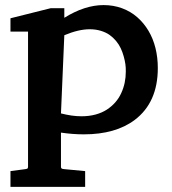

<svg xmlns="http://www.w3.org/2000/svg" viewBox="-20 -514 672 752"><path d="M472.7 -233.4Q473.1 -247.6 471.2 -262Q469.2 -276.4 464.6 -293Q460 -309.6 453.1 -324.5Q446.3 -339.4 434.8 -353.3Q423.3 -367.2 409.2 -377.2Q395 -387.2 375 -393.3Q355 -399.4 331.5 -399.4Q309.6 -399.4 284.7 -393.6Q259.8 -387.7 231.9 -376L218.8 -69.8Q239.7 -64.5 259.8 -61.5Q279.8 -58.6 299.3 -58.6Q329.1 -58.6 354.2 -65.4Q379.4 -72.3 398.2 -84.5Q417 -96.7 431.4 -113Q445.8 -129.4 454.8 -149.2Q463.9 -168.9 468.3 -189.9Q472.7 -210.9 472.7 -233.4ZM231.9 -444.3Q312 -494.1 385.7 -494.1Q424.3 -494.1 458 -481.7Q491.7 -469.2 517.3 -446.8Q543 -424.3 561.3 -393.8Q579.6 -363.3 588.9 -325.9Q598.1 -288.6 598.1 -247.6Q598.1 -112.8 507.8 -44.4Q432.6 12.2 308.6 12.2Q265.1 12.2 218.8 5.4V139.6Q218.8 143.6 221.2 145.8Q223.6 147.9 231.4 148.4L313.5 156.2V217.8H21V156.2L79.6 148.4Q83.5 147.9 85.7 147Q87.9 146 88.9 144.3Q89.8 142.6 89.8 139.6V-390.1H21V-442.4L178.7 -481.9H231.9Z"/></svg>

Font: TAML ThiruValluvar
Style: Bold
Weight: 400
Version: Version 0.271; dev 7ad24fM